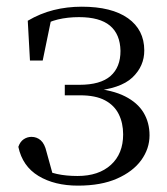

<svg xmlns="http://www.w3.org/2000/svg" viewBox="-20 -551 509 585"><path d="M217.6 14.6Q146.2 14.6 97.3 -14.9Q48.4 -44.5 35.9 -103.6Q41.2 -119.3 52.2 -126.7Q63.2 -134 75.8 -134Q92.1 -134 104.1 -123.5Q116.1 -112.9 121.6 -88.9L144.1 -7.5L95.8 -42.1Q125.9 -26.9 153.6 -20.9Q181.3 -14.8 216.3 -14.8Q280.6 -14.8 317.9 -48.7Q355.2 -82.5 355.2 -141.5Q355.2 -176.1 341.8 -203.1Q328.4 -230.1 299.9 -245.3Q271.3 -260.6 224 -260.6H177.4V-292.6H221.6Q286.2 -292.6 316.7 -319.4Q347.3 -346.3 347.1 -396.1Q346.1 -446.9 315 -472.9Q283.9 -498.8 220.8 -498.8Q186.2 -498.8 156.4 -491.7Q126.6 -484.6 97 -466.1L137 -497.1L110.1 -366.5H71.3L64.6 -487.8Q102.3 -510 143.2 -520.3Q184.1 -530.6 229 -530.6Q320.5 -530.6 370 -495.4Q419.4 -460.1 419.6 -397.7Q419.9 -349.6 383.4 -314.9Q346.9 -280.3 260.8 -273.2L262.6 -282Q323 -276.8 361.1 -257.4Q399.2 -238.1 417.4 -207.8Q435.6 -177.5 435.6 -138.7Q435.6 -98 410.4 -63.1Q385.1 -28.2 336.5 -6.8Q288 14.6 217.6 14.6Z"/></svg>

Font: Noto Serif KR ExtraLight
Style: Regular
Weight: 200
Designer: Ryoko NISHIZUKA 西塚涼子 (kana & ideographs); Frank Grießhammer (Latin, Greek & Cyrillic); Wenlong ZHANG 张文龙 (bopomofo); San
Foundry: Adobe
Version: Version 2.002-H1;hotconv 1.1.0;makeotfexe 2.6.0